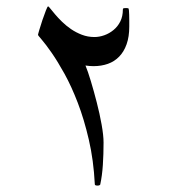

<svg xmlns="http://www.w3.org/2000/svg" viewBox="-20 -495 556 602"><path d="M385.3 -411.6Q385.3 -379.9 377 -356.4Q368.7 -333 353.8 -317.6Q338.9 -302.2 318.4 -294.9Q297.9 -287.6 273.4 -287.6Q260.7 -287.6 248 -289.6Q255.4 -272 264.9 -240.5Q274.4 -209 283.4 -173.8Q292.5 -138.7 298.6 -104.5Q304.7 -70.3 304.7 -47.9Q304.7 -11.7 302.5 22Q300.3 55.7 294.4 83Q294.4 84.5 292 85.7Q289.6 86.9 286.1 86.9Q277.3 86.9 277.3 83Q273.4 6.8 258.5 -57.1Q243.7 -121.1 223.9 -172.6Q204.1 -224.1 182.4 -263.4Q160.6 -302.7 142.1 -329.3Q123.5 -356 111.3 -370.1Q99.1 -384.3 99.1 -385.3Q99.1 -387.2 103.3 -401.4Q107.4 -415.5 113 -432.1Q118.7 -448.7 123.8 -461.9Q128.9 -475.1 130.9 -475.1Q132.3 -475.1 137.9 -468Q143.6 -460.9 152.6 -450.2Q161.6 -439.5 174.3 -427Q187 -414.6 202.6 -403.8Q218.3 -393.1 236.8 -386Q255.4 -378.9 275.9 -378.9Q291.5 -378.9 307.1 -384.5Q322.8 -390.1 335.9 -400.9Q349.1 -411.6 357.2 -427.7Q365.2 -443.8 365.2 -464.8Q365.2 -468.3 367.2 -469Q369.1 -469.7 376.5 -469.7Q382.3 -469.7 383.3 -467.8Q383.8 -467.3 384.3 -462.2Q384.8 -457 385 -449Q385.3 -440.9 385.3 -431.2Z"/></svg>

Font: Accordance
Style: Regular
Weight: 400
Version: Version 1.1 (build May 11, 2018) Miklal Software Solutions, 